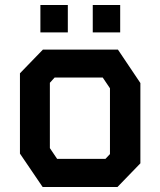

<svg xmlns="http://www.w3.org/2000/svg" viewBox="-20 -750 640 770"><path d="M152 -551H453L543 -417V-95L451 0H151L60 -134V-456ZM180 -156 209 -113H403L421 -132V-396L392 -439H199L180 -418ZM142 -620V-730H252V-620ZM352 -620V-730H462V-620Z"/></svg>

Font: Kode Mono
Style: Bold
Weight: 700
Monospace: yes
Designer: Isa Ozler
Foundry: Kadena LLC
Version: Version 1.206;gftools[0.9.28]